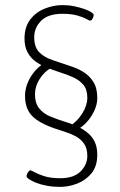

<svg xmlns="http://www.w3.org/2000/svg" viewBox="-20 -726 469 752"><path d="M215 6Q188 6 164 1.5Q140 -3 122 -10Q104 -17 94 -24Q84 -31 84 -36Q84 -40 86.5 -45.5Q89 -51 92.5 -55Q96 -59 98 -59Q102 -59 115.5 -51.5Q129 -44 153.5 -36Q178 -28 216 -28Q269 -28 295.5 -54.5Q322 -81 322 -115Q322 -145 309 -163.5Q296 -182 276 -192.5Q256 -203 233.5 -210Q211 -217 191 -224Q149 -239 124 -256.5Q99 -274 88.5 -297Q78 -320 78 -350Q78 -388 100 -424.5Q122 -461 156 -480L182 -461Q154 -446 135.5 -417Q117 -388 117 -357Q117 -322 133.5 -301.5Q150 -281 176.5 -270Q203 -259 232 -250Q256 -243 278.5 -233Q301 -223 320 -208.5Q339 -194 350 -172.5Q361 -151 361 -120Q361 -75 338.5 -47.5Q316 -20 282.5 -7Q249 6 215 6ZM287 -221 255 -233Q284 -252 303 -283Q322 -314 322 -343Q322 -376 306 -394.5Q290 -413 265 -424Q240 -435 211 -444Q187 -452 163 -461.5Q139 -471 119.5 -485Q100 -499 88 -521Q76 -543 76 -575Q76 -620 98 -649Q120 -678 154.5 -692Q189 -706 225 -706Q249 -706 270.5 -701.5Q292 -697 309.5 -691Q327 -685 337 -678.5Q347 -672 347 -668Q347 -664 345 -658.5Q343 -653 340 -649Q337 -645 333 -645Q330 -645 317.5 -652Q305 -659 282 -665.5Q259 -672 225 -672Q169 -672 141.5 -645Q114 -618 114 -580Q114 -541 134 -521Q154 -501 186.5 -490.5Q219 -480 256 -467Q282 -459 306 -444.5Q330 -430 345.5 -405.5Q361 -381 361 -343Q361 -309 340 -274.5Q319 -240 287 -221Z"/></svg>

Font: Asap Thin
Style: Regular
Weight: 250
Designer: Pablo Cosgaya
Foundry: Omnibus-Type
Version: Version 3.001